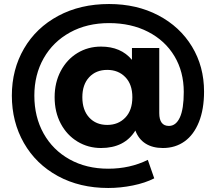

<svg xmlns="http://www.w3.org/2000/svg" viewBox="-20 -730 1075 956"><path d="M996 -274Q996 -186 970.5 -122.5Q945 -59 899 -26Q853 7 791 7Q740 7 705 -15Q670 -37 654 -80Q600 7 483 7Q419 7 366 -25Q313 -57 282.5 -114.5Q252 -172 252 -246Q252 -319 282.5 -376.5Q313 -434 365.5 -466Q418 -498 483 -498Q582 -498 637 -432V-491H773V-167Q773 -103 821 -103Q856 -103 875.5 -145Q895 -187 895 -272Q895 -373 848.5 -450.5Q802 -528 717.5 -571.5Q633 -615 523 -615Q413 -615 328.5 -568.5Q244 -522 197.5 -440Q151 -358 151 -254Q151 -148 197 -65.5Q243 17 326.5 63.5Q410 110 519 110Q627 110 716 66L748 158Q703 181 641.5 193.5Q580 206 519 206Q377 206 268 146.5Q159 87 99 -18Q39 -123 39 -254Q39 -384 99.5 -488Q160 -592 270 -651Q380 -710 523 -710Q661 -710 768.5 -653.5Q876 -597 936 -498Q996 -399 996 -274ZM639 -246Q639 -310 604 -346Q569 -382 514 -382Q458 -382 424 -345.5Q390 -309 390 -246Q390 -182 424 -145Q458 -108 514 -108Q569 -108 604 -144.5Q639 -181 639 -246Z"/></svg>

Font: Montserrat Alternates
Style: Bold
Weight: 700
Designer: Julieta Ulanovsky
Foundry: Julieta Ulanovsky
Version: Version 7.200